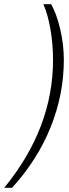

<svg xmlns="http://www.w3.org/2000/svg" viewBox="-60 -734 328 912"><path d="M243.2 -449.2Q243.2 -286.1 180.7 -130.4Q118.2 25.4 -2.9 158.2H-40Q191.9 -125.5 191.9 -449.2Q191.9 -522.5 179.9 -593.3Q168 -664.1 146 -713.9H183.1Q209 -668 226.1 -595Q243.2 -522 243.2 -449.2Z"/></svg>

Font: Open Sans Hebrew Condensed Light
Style: Italic
Weight: 300
Width: 3
Italic angle: -12°
Foundry: Ascender Corporation, Yanek Iontef
Version: Version 2.001;PS 002.001;hotconv 1.0.70;makeotf.lib2.5.58329